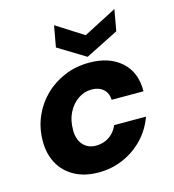

<svg xmlns="http://www.w3.org/2000/svg" viewBox="-110 -821 838 925"><g transform="rotate(-15 309.0 -358.5)"><path d="M269 12Q200 12 149.5 -15.5Q99 -43 72.5 -92.5Q46 -142 47 -207Q48 -271 72 -326Q96 -381 138.5 -422.5Q181 -464 237.5 -487.5Q294 -511 361 -511Q460 -511 519.5 -458Q579 -405 578 -310H419Q418 -344 396 -363.5Q374 -383 338 -383Q301 -383 270 -361.5Q239 -340 220.5 -303.5Q202 -267 202 -221Q201 -197 207 -177.5Q213 -158 224.5 -144.5Q236 -131 252.5 -123.5Q269 -116 290 -116Q315 -116 336.5 -125Q358 -134 374 -150.5Q390 -167 399 -189H558Q536 -128 493 -83Q450 -38 392.5 -13Q335 12 269 12ZM545 -729 526 -623 361 -540 225 -623 244 -729 379 -643Z"/></g></svg>

Font: DM Sans 20pt Black
Style: Italic
Weight: 900
Italic angle: -10°
Version: Version 4.004;gftools[0.9.30]